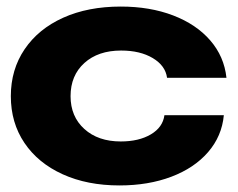

<svg xmlns="http://www.w3.org/2000/svg" viewBox="-20 -552 724 585"><path d="M344 13Q246 13 171 -21Q96 -55 54.5 -116.5Q13 -178 13 -259Q13 -340 55 -402Q97 -464 172.5 -498Q248 -532 348 -532Q437 -532 507.5 -505Q578 -478 620.5 -429Q663 -380 670 -315H489Q484 -352 445.5 -375Q407 -398 349 -398Q279 -398 237 -360Q195 -322 195 -259Q195 -197 237 -159Q279 -121 348 -121Q403 -121 439.5 -142.5Q476 -164 481 -201H662Q656 -137 614 -88.5Q572 -40 502 -13.5Q432 13 344 13Z"/></svg>

Font: Non Bureau Extended
Style: Bold
Weight: 700
Width: 7
Designer: Jona Saucedo
Foundry: Non Foundry
Version: Version 1.000; ttfautohint (v1.8.4)